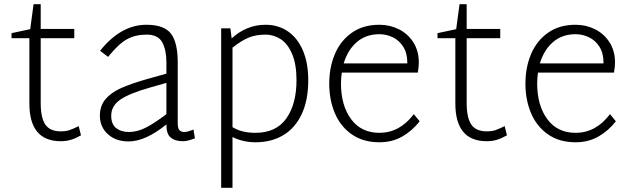

<svg xmlns="http://www.w3.org/2000/svg" viewBox="-20 -658 3005 915"><path d="M366 -13Q339 2 317 8.5Q295 15 270 15Q120 15 120 -165V-476H35V-500L124 -519L140 -638H174V-520H334V-476H174V-167Q174 -97 196 -64.5Q218 -32 270 -32Q293 -32 310 -37.5Q327 -43 355 -57Z M909 1Q875 15 851 15Q815 15 794 -2Q773 -19 773 -63V-65Q673 16 593 16Q532 16 494 -18.5Q456 -53 456 -107Q456 -153 482 -184.5Q508 -216 555.5 -237.5Q603 -259 680 -281L773 -307V-361Q773 -420 753 -456.5Q733 -493 679 -493Q626 -493 586 -471.5Q546 -450 495 -387L457 -416Q556 -540 678 -540Q761 -540 794 -498.5Q827 -457 827 -360V-70Q827 -48 834.5 -38.5Q842 -29 858 -29Q875 -29 902 -41ZM773 -114V-263L699 -242Q596 -213 553 -183Q510 -153 510 -107Q510 -66 533.5 -47.5Q557 -29 594 -29Q634 -29 674.5 -49.5Q715 -70 773 -114Z M1449 -276Q1449 -180 1417.5 -113.5Q1386 -47 1329.5 -13.5Q1273 20 1198 20Q1138 20 1088 -5V237H1034V-523H1078L1084 -475Q1116 -505 1157 -522.5Q1198 -540 1246 -540Q1306 -540 1352 -508.5Q1398 -477 1423.5 -417.5Q1449 -358 1449 -276ZM1393 -276Q1393 -352 1372 -401Q1351 -450 1317.5 -471.5Q1284 -493 1246 -493Q1200 -493 1165.5 -479Q1131 -465 1088 -431V-52Q1132 -25 1197 -25Q1296 -25 1344.5 -93.5Q1393 -162 1393 -276Z M1980 -80Q1946 -36 1898 -8Q1850 20 1788 20Q1710 20 1656 -18Q1602 -56 1575.5 -119.5Q1549 -183 1549 -259Q1549 -336 1575.5 -399.5Q1602 -463 1656 -501.5Q1710 -540 1788 -540Q1838 -540 1881 -518.5Q1924 -497 1950 -456Q1976 -415 1976 -360Q1976 -340 1971 -312H1609Q1605 -289 1605 -260Q1605 -156 1653 -90.5Q1701 -25 1788 -25Q1885 -25 1952 -114ZM1618 -356H1921V-361Q1921 -405 1901.5 -435.5Q1882 -466 1851.5 -480.5Q1821 -495 1788 -495Q1724 -495 1680.5 -457.5Q1637 -420 1618 -356Z M2396 -13Q2369 2 2347 8.5Q2325 15 2300 15Q2150 15 2150 -165V-476H2065V-500L2154 -519L2170 -638H2204V-520H2364V-476H2204V-167Q2204 -97 2226 -64.5Q2248 -32 2300 -32Q2323 -32 2340 -37.5Q2357 -43 2385 -57Z M2915 -80Q2881 -36 2833 -8Q2785 20 2723 20Q2645 20 2591 -18Q2537 -56 2510.5 -119.5Q2484 -183 2484 -259Q2484 -336 2510.5 -399.5Q2537 -463 2591 -501.5Q2645 -540 2723 -540Q2773 -540 2816 -518.5Q2859 -497 2885 -456Q2911 -415 2911 -360Q2911 -340 2906 -312H2544Q2540 -289 2540 -260Q2540 -156 2588 -90.5Q2636 -25 2723 -25Q2820 -25 2887 -114ZM2553 -356H2856V-361Q2856 -405 2836.5 -435.5Q2817 -466 2786.5 -480.5Q2756 -495 2723 -495Q2659 -495 2615.5 -457.5Q2572 -420 2553 -356Z"/></svg>

Font: Martel Sans ExtraLight
Style: Regular
Weight: 275
Designer: Dan Reynolds and Mathieu Réguer
Foundry: Dan Reynolds and Mathieu Réguer
Version: Version 1.002; ttfautohint (v1.1) -l 5 -r 5 -G 72 -x 0 -D la